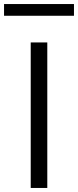

<svg xmlns="http://www.w3.org/2000/svg" viewBox="-66 -930 386 950"><path d="M86 0V-720H168V0ZM-46 -852V-910H300V-852Z"/></svg>

Font: Instrument Sans
Style: Regular
Weight: 400
Designer: Rodrigo Fuenzalida
Foundry: fragTYPE
Version: Version 1.000;gftools[0.9.28]